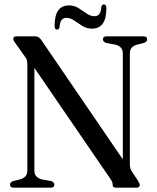

<svg xmlns="http://www.w3.org/2000/svg" viewBox="-20 -868 726 888"><path d="M231.5 -14.5Q231.5 0 214.5 0H43.5Q26.5 0 26.5 -14.5Q26.5 -25 41 -30.5L75 -39Q89.5 -43.5 98 -53Q106.5 -62.5 106.5 -81V-567.5Q106.5 -581.5 104.8 -588.8Q103 -596 96.5 -604.5L51.5 -668Q41.5 -680.5 41.5 -688Q41.5 -700 56 -700H143.5Q159 -700 171 -683L548 -131V-619Q548 -637.5 539.5 -647Q531 -656.5 516 -661L470.5 -669.5Q456 -675.5 456 -685.5Q456 -700 472.5 -700H643.5Q660.5 -700 660.5 -685.5Q660.5 -675 646 -669.5L612 -661Q597 -656.5 588.8 -647Q580.5 -637.5 580.5 -619V-109Q580.5 -89.5 589 -76L616 -35.5Q626.5 -19 626.5 -13Q626.5 0 611 0H515.5Q501 0 501 -13.5Q501 -20 499 -25.8Q497 -31.5 489 -43L139 -554V-81Q139 -62.5 147.5 -53Q156 -43.5 170.5 -39L216.5 -30.5Q231.5 -25 231.5 -14.5ZM405.5 -735.5Q381 -735.5 361 -748Q341 -760.5 323.2 -773Q305.5 -785.5 287.5 -785.5Q258 -785.5 255.5 -743.5Q253.5 -731 244 -731Q232.5 -731 232.5 -748.5Q232.5 -843 299 -843Q323.5 -843 343.2 -830.5Q363 -818 380.8 -805.5Q398.5 -793 417 -793Q446.5 -793 448.5 -835Q450.5 -847.5 460.5 -847.5Q472 -847.5 472 -830Q472 -735.5 405.5 -735.5Z"/></svg>

Font: Fraunces 144pt Soft
Style: Regular
Weight: 400
Version: Version 1.000;[0bf87f6ff]